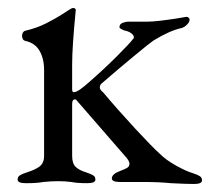

<svg xmlns="http://www.w3.org/2000/svg" viewBox="-20 -454 524 479"><path d="M44 3Q24 3 24 -6Q24 -13 29.5 -16.5Q35 -20 47 -24Q67 -30 78.5 -38.5Q90 -47 90 -65V-279Q90 -308 78.5 -327.5Q67 -347 43 -352Q39 -353 37 -356.5Q35 -360 35 -365Q35 -369 37 -372.5Q39 -376 42 -377Q72 -384 95.5 -396Q119 -408 133 -417Q147 -426 150 -428Q159 -434 162 -434Q169 -434 169 -429Q160 -337 160 -294V-231Q160 -224 164 -224Q170 -224 180 -231Q190 -238 201 -248Q240 -282 272 -314Q304 -346 313 -358Q314 -359 314 -361Q314 -366 307.5 -371Q301 -376 290 -378Q287 -379 282.5 -381.5Q278 -384 278 -386Q278 -394 286 -397Q294 -400 300 -400H349Q368 -400 415 -407L445 -412Q448 -412 450.5 -410Q453 -408 453 -405Q453 -399 446.5 -392.5Q440 -386 433 -384Q404 -378 363 -353Q354 -347 313.5 -313.5Q273 -280 235 -247Q229 -243 229 -236Q229 -230 237 -224Q273 -181 316.5 -134Q360 -87 379 -70Q394 -55 419 -41Q444 -27 461 -22Q473 -18 478.5 -14.5Q484 -11 484 -4Q484 5 464 5Q446 5 406 3Q376 0 340 0H282H279Q259 0 259 -9Q259 -20 281 -28Q292 -32 297.5 -35.5Q303 -39 303 -46Q303 -51 296 -60L170 -205Q169 -206 167 -206Q160 -206 160 -195V-65Q160 -46 169 -37.5Q178 -29 195 -24Q207 -20 212.5 -16.5Q218 -13 218 -6Q218 3 198 3Q172 3 158 0Q142 -2 125 -2Q108 -2 88 0Q73 3 47 3Z"/></svg>

Font: EB Garamond
Style: Regular
Weight: 400
Designer: Georg Duffner and Octavio Pardo
Foundry: Georg Duffner
Version: Version 1.000; ttfautohint (v1.6)